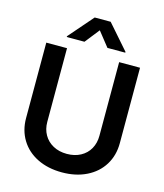

<svg xmlns="http://www.w3.org/2000/svg" viewBox="-134 -1025 972 1136"><g transform="rotate(15 352.5 -457.0)"><path d="M639.6 -707V-245.1Q639.6 -169.9 603.8 -111.8Q567.9 -53.7 502.7 -21.5Q437.5 10.7 352.5 10.7Q267.1 10.7 201.9 -21.5Q136.7 -53.7 101.1 -111.8Q65.4 -169.9 65.4 -245.1V-707H192.4V-255.9Q192.4 -211.4 212.2 -176.8Q231.9 -142.1 268.3 -122.3Q304.7 -102.5 352.5 -102.5Q400.4 -102.5 436.5 -122.1Q472.7 -141.6 492.2 -176.5Q511.7 -211.4 511.7 -255.9V-707ZM352.5 -859.4 282.2 -770.5H173.8V-775.4L303.7 -924.8H401.4L532.2 -775.4V-770.5H422.9Z"/></g></svg>

Font: Pretendard JP SemiBold
Style: Regular
Weight: 600
Designer: Base glyphs from Inter by Rasmus Andersson; Hangeul glyphs from Noto Sans CJK(Source Han Sans) by Jang Soo-young and Kan
Foundry: Kil Hyung-jin
Version: Version 1.309